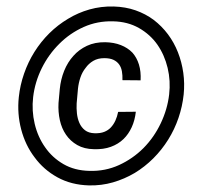

<svg xmlns="http://www.w3.org/2000/svg" viewBox="-20 -558 627 588"><path d="M396 -215.8 341.8 -215.3Q338.9 -200.7 333.3 -188.5Q327.6 -176.3 319.3 -167.5Q311 -158.7 299.1 -154.1Q287.1 -149.4 270 -149.9Q251.5 -150.4 240.2 -159.2Q229 -168 223.1 -181.6Q217.3 -194.8 215.6 -210.7Q213.9 -226.6 214.8 -241.7L218.8 -286.6Q220.7 -304.2 226.3 -320.8Q231.9 -337.4 242.2 -350.1Q251.5 -363.3 265.6 -371.6Q279.8 -379.9 299.3 -379.9Q316.4 -379.9 327.4 -374.8Q338.4 -369.6 344.7 -360.8Q351.1 -352.1 353.3 -339.8Q355.5 -327.6 355 -312.5L410.6 -312Q412.1 -338.9 405.5 -360.4Q398.9 -381.8 385.3 -397Q371.1 -411.6 350.1 -419.9Q329.1 -428.2 302.2 -428.7Q271 -429.2 246.3 -417.7Q221.7 -406.2 204.6 -386.7Q187 -367.2 176.5 -341.1Q166 -314.9 163.1 -285.6L159.2 -242.7Q157.7 -215.3 163.3 -189.9Q168.9 -164.6 182.1 -145.5Q195.3 -126 216.6 -113.8Q237.8 -101.6 267.6 -101.1Q296.9 -100.1 319.6 -108.4Q342.3 -116.7 358.4 -132.3Q373.5 -147 383.3 -168.2Q393.1 -189.5 396 -215.8ZM81.5 -260.7Q86.9 -306.6 107.9 -349.1Q128.9 -391.6 162.1 -424.3Q194.3 -456.5 236.3 -475.3Q278.3 -494.1 326.7 -492.7Q371.1 -491.7 405.5 -472.2Q439.9 -452.6 461.9 -421.4Q483.9 -389.6 493.4 -349.9Q502.9 -310.1 498 -268.6Q492.7 -223.1 472.2 -180.2Q451.7 -137.2 419.4 -104.5Q386.7 -71.8 344.5 -52.5Q302.2 -33.2 253.9 -34.7Q208.5 -35.6 174.3 -55.4Q140.1 -75.2 118.2 -106.9Q95.7 -138.7 86.2 -179Q76.7 -219.2 81.5 -260.7ZM37.6 -260.7Q32.2 -210 44.9 -161.6Q57.6 -113.3 85.9 -76.2Q113.8 -38.1 156 -14.9Q198.2 8.3 252.4 9.8Q290.5 10.7 325.9 0.5Q361.3 -9.8 392.6 -28.3Q423.3 -46.9 449.5 -73Q475.6 -99.1 495.1 -130.4Q514.6 -161.6 526.6 -196.8Q538.6 -231.9 542.5 -268.6Q545.9 -302.2 541.3 -335.2Q536.6 -368.2 524.9 -397.9Q513.2 -427.7 494.4 -452.9Q475.6 -478 450.7 -497.1Q425.8 -515.6 395 -526.4Q364.3 -537.1 328.1 -538.1Q289.6 -539.1 254.2 -529.1Q218.8 -519 188.5 -500.5Q157.2 -481.9 131.1 -456.1Q105 -430.2 85.4 -398.9Q65.9 -367.7 53.7 -332.5Q41.5 -297.4 37.6 -260.7Z"/></svg>

Font: Roboto Mono SemiBold
Style: Italic
Weight: 600
Italic angle: -10°
Monospace: yes
Designer: Google
Version: Version 3.000